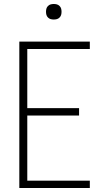

<svg xmlns="http://www.w3.org/2000/svg" viewBox="-20 -944 540 964"><path d="M77 0V-735H431V-698H117V-401H377V-364H117V-37H431V0ZM250 -846Q242 -846 234.5 -848Q227 -850 221 -856Q215 -862 213 -869.5Q211 -877 211 -885Q211 -893 213 -900.5Q215 -908 221 -914Q227 -920 234.5 -922Q242 -924 250 -924Q258 -924 265.5 -922Q273 -920 279 -914Q285 -908 287 -900.5Q289 -893 289 -885Q289 -877 287 -869.5Q285 -862 279 -856Q273 -850 265.5 -848Q258 -846 250 -846Z"/></svg>

Font: Iosevka Term Curly Extralight
Style: Regular
Weight: 200
Designer: Belleve Invis
Foundry: Belleve Invis
Version: Version 32.3.0